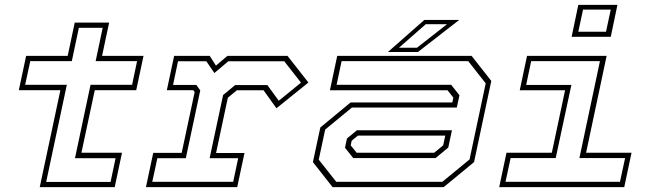

<svg xmlns="http://www.w3.org/2000/svg" viewBox="-20 -770 2676 790"><path d="M143.5 0 228.5 -399H57.5L87.5 -540H258.5L287.5 -677H429L400 -540H570.5L540.5 -399H370L315 -141.5H482L452 0ZM170 -21.5H435L455.5 -119H288.5L352.5 -421H523.5L544 -518.5H373.5L402.5 -655.5H304.5L275.5 -518.5H104.5L83.5 -421H255Z M580.5 0 610.5 -141H727.5L781 -391.5L775 -399H666.5L696.5 -540H843L868.5 -500L915.5 -540H1163L1249 -430.5L1117.5 -324.5L1064.5 -398.5H954.5L917.5 -368L869 -140.5H986L956 0ZM606.5 -22H939.5L960 -119H842.5L898 -379L947.5 -420H1080L1127 -355.5L1218.5 -430L1149.5 -518H919.5L862 -469.5L829 -518H712.5L692 -420.5H788L804 -398L744.5 -119H627.5Z M1348.5 0 1267.5 -103 1298 -245.5 1422.5 -348.5H1841L1845.5 -368L1821.5 -398.5H1337.5L1367.5 -540H1920.5L2001.5 -437L1930.5 -103L1805.5 0ZM1363.5 -22H1800L1912 -114L1978.5 -427L1906.5 -518.5H1385.5L1365 -421H1836.5L1870.5 -378L1859.5 -327.5H1428L1318 -237L1291.5 -113ZM1433.5 -119.5 1399.5 -162 1407.5 -200 1448.5 -234H1839.5L1824.5 -163L1772 -119.5ZM1447.5 -141.5H1766.5L1803.5 -172L1812 -212H1452.5L1427 -191L1423 -172ZM1576 -556 1726 -688H1869.5L1699.5 -556ZM1621.5 -573.5H1695.5L1819.5 -670.5H1732Z M2332 -618.5 2359.5 -750H2520.5L2493 -618.5ZM2359.5 -639.5H2473.5L2493 -730.5H2379ZM2034 0 2064 -141.5H2250.5L2305 -398.5H2118.5L2148.5 -540H2476L2391.5 -141.5H2578.5L2548.5 0ZM2060 -22H2531L2552 -119.5H2364L2448.5 -518.5H2165.5L2145 -420.5H2331L2266.5 -119.5H2081Z"/></svg>

Font: Tourney Expanded ExtraLight
Style: Italic
Weight: 200
Width: 7
Italic angle: -12°
Designer: Tyler Finck
Foundry: Etcetera Type Co
Version: Version 1.010; ttfautohint (v1.8.3)